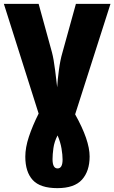

<svg xmlns="http://www.w3.org/2000/svg" viewBox="-20 -734 592 994"><path d="M444 76Q444 -8 369 -142L552 -714H373L303 -461Q292 -424 285 -372Q278 -320 276 -282Q273 -310 265.5 -369.5Q258 -429 249 -463L180 -714H0L180 -146Q148 -82 129.5 -26Q111 30 111 77Q111 156 149.5 198Q188 240 277 240Q365 240 404.5 196Q444 152 444 76ZM252 90Q252 66 256.5 33Q261 0 278 -33Q293 2 298.5 35Q304 68 304 92Q304 138 278 138Q252 138 252 90Z"/></svg>

Font: Noto Sans Display Condensed Black
Style: Regular
Weight: 900
Width: 3
Designer: Monotype Design team
Foundry: Monotype Imaging Inc.
Version: 1.000